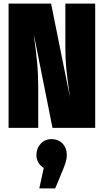

<svg xmlns="http://www.w3.org/2000/svg" viewBox="-20 -716 581 1075"><path d="M513 0H274L169 -525L172 -501Q182 -427 188 -363.5Q194 -300 194 -224V0H28V-696H266L372 -170Q359 -258 352.5 -318.5Q346 -379 346 -461V-696H513ZM354 151Q354 171 349 188.5Q344 206 331 238L289 339H200L225 224Q184 199 184 151Q184 115 207.5 89Q231 63 269 63Q307 63 330.5 88Q354 113 354 151Z"/></svg>

Font: Fira Sans Extra Condensed Black
Style: Regular
Weight: 900
Width: 1
Designer: Carrois Corporate & Edenspiekermann AG
Foundry: Carrois Corporate GbR & Edenspiekermann AG
Version: Version 4.203